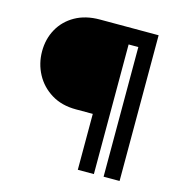

<svg xmlns="http://www.w3.org/2000/svg" viewBox="-118 -937 1023 1050"><g transform="rotate(15 393.5 -412.5)"><path d="M415 0H506V-734H561V0H651.5V-825H319Q238.5 -825 180 -792Q121.5 -759 90 -702.5Q58.5 -646 58.5 -576Q58.5 -506.5 90 -447.5Q121.5 -388.5 180 -352.5Q238.5 -316.5 319 -316.5H415Z"/></g></svg>

Font: Spartan
Style: Bold
Weight: 700
Designer: Matt Bailey, Mirko Velimirovic
Foundry: Matt Bailey
Version: Version 1.003; ttfautohint (v1.8.3)